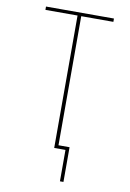

<svg xmlns="http://www.w3.org/2000/svg" viewBox="-98 -795 696 1024"><g transform="rotate(10 250.0 -282.5)"><path d="M301 170V0H240V-717H66V-735H434V-717H260V-18H320V170Z"/></g></svg>

Font: Iosevka Term Curly Thin
Style: Regular
Weight: 100
Designer: Belleve Invis
Foundry: Belleve Invis
Version: Version 32.3.0